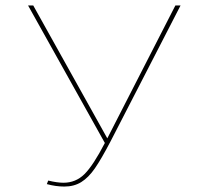

<svg xmlns="http://www.w3.org/2000/svg" viewBox="-20 -678 737 705"><path d="M643 -658 386 -159Q352 -94 328.5 -60Q305 -26 278.5 -9.5Q252 7 216 7Q185 7 152 -2L157 -15Q190 -7 213 -7Q258 -7 290 -38.5Q322 -70 365 -153L83 -658H102L374 -170L624 -658Z"/></svg>

Font: Ysabeau SC Thin
Style: Regular
Weight: 200
Designer: Christian Thalmann (Catharsis Fonts)
Version: Version 0.003